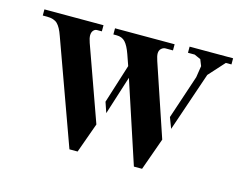

<svg xmlns="http://www.w3.org/2000/svg" viewBox="-75 -597 926 725"><g transform="rotate(15 388.0 -234.0)"><path d="M581 -204 597 -162 676 -394 732 -456H754V-480H584V-456H610L635 -445L645 -420L638 -375ZM575 -114 480 -396C476 -408 474 -417.3 474 -424C474 -432 476.5 -438.3 481.5 -443C486.5 -447.7 492 -450 498 -450H527V-474H294V-450H307C321 -450 332.2 -445.5 340.5 -436.5C348.8 -427.5 356.7 -412.7 364 -392L379 -349L331 -197L345 -156L393 -307L498 12H530ZM320 -105 216 -396C212 -407.3 210 -416.7 210 -424C210 -432 212 -438.3 216 -443C220 -447.7 224.7 -450 230 -450H249V-474H18V-450H35C53 -450 66.5 -445.7 75.5 -437C84.5 -428.3 92.7 -413.3 100 -392L246 12H278Z"/></g></svg>

Font: Km Standard TT
Style: Bold
Weight: 700
Designer: Alexey Kryukov <alexios@thessalonica.org.ru>
Version: Version 2.0.2